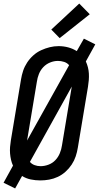

<svg xmlns="http://www.w3.org/2000/svg" viewBox="-23 -1005 555 1078"><path d="M62 53 -3 21 50 -75Q43 -90 39 -107.5Q35 -125 33.5 -143Q32 -161 33.5 -180Q35 -199 38 -217L95 -559Q99 -584 107 -608Q115 -632 129.5 -654Q144 -676 164 -694Q184 -712 208 -723Q232 -734 256.5 -740Q281 -746 306 -746Q334 -746 360 -739Q386 -732 408 -718L448 -788L512 -756L459 -660Q466 -645 470.5 -627.5Q475 -610 476 -592Q477 -574 475.5 -555Q474 -536 471 -518L414 -176Q410 -151 402 -127Q394 -103 379.5 -81Q365 -59 345 -41Q325 -23 301.5 -12Q278 -1 253 3.5Q228 8 203 8Q176 8 149.5 2.5Q123 -3 101 -17ZM129 -216 365 -639Q354 -652 337 -657.5Q320 -663 302 -663Q280 -663 258 -654Q236 -645 220 -628Q204 -611 195.5 -589.5Q187 -568 184 -546ZM205 -72Q227 -72 249.5 -80.5Q272 -89 288 -106Q304 -123 313 -145Q322 -167 325 -189L380 -519L145 -96Q155 -84 171 -78Q187 -72 205 -72ZM312 -791 265 -839 422 -985 481 -925Z"/></svg>

Font: Iosevka Slab Medium Oblique
Style: Regular
Weight: 500
Italic angle: -9°
Monospace: yes
Designer: Belleve Invis
Foundry: Belleve Invis
Version: Version 11.1.1; ttfautohint (v1.8.3)